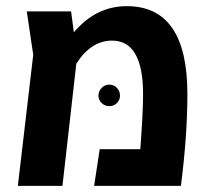

<svg xmlns="http://www.w3.org/2000/svg" viewBox="-20 -604 677 624"><path d="M392 -584Q589 -584 589 -299Q589 -164 568 0H286L304 -119H436Q445 -239 445 -298Q445 -472 344 -472Q276 -472 228 -397L183 0H38L88 -426L67 -567H211L220 -499Q292 -584 392 -584ZM335 -259Q321 -259 310.5 -269Q300 -279 300 -293Q300 -308 310.5 -318.5Q321 -329 335 -329Q350 -329 360 -318.5Q370 -308 370 -293Q370 -279 360 -269Q350 -259 335 -259Z"/></svg>

Font: FiraGO SemiBold
Style: Regular
Weight: 600
Designer: bBox Type
Foundry: bBox Type GmbH
Version: Version 1.001;PS 001.001;hotconv 1.0.88;makeotf.lib2.5.64775